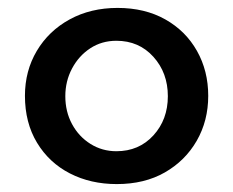

<svg xmlns="http://www.w3.org/2000/svg" viewBox="-20 -455 589 485"><path d="M43 -213Q43 -276 73 -326.5Q103 -377 156 -406Q209 -435 277 -435Q346 -435 397.5 -406Q449 -377 477.5 -326.5Q506 -276 506 -213Q506 -150 477 -99.5Q448 -49 396.5 -19.5Q345 10 275 10Q209 10 156.5 -17Q104 -44 73.5 -94.5Q43 -145 43 -213ZM145 -212Q145 -173 162 -141.5Q179 -110 208.5 -91.5Q238 -73 274 -73Q331 -73 367.5 -113Q404 -153 404 -212Q404 -271 367.5 -311.5Q331 -352 274 -352Q237 -352 208 -333Q179 -314 162 -282Q145 -250 145 -212Z"/></svg>

Font: Reem Kufi Fun
Style: Regular
Weight: 400
Designer: Khaled Hosny
Version: Version 1.005